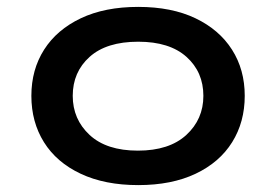

<svg xmlns="http://www.w3.org/2000/svg" viewBox="-20 -528 801 557"><path d="M381 9Q284 9 214 -24Q144 -57 107.5 -115.5Q71 -174 71 -250Q71 -326 108 -384Q145 -442 214.5 -475Q284 -508 381 -508Q478 -508 547 -475Q616 -442 653 -384Q690 -326 690 -250Q690 -174 653.5 -115.5Q617 -57 547.5 -24Q478 9 381 9ZM380 -91Q471 -91 520.5 -136.5Q570 -182 570 -250Q570 -319 521 -363Q472 -407 381 -407Q289 -407 240 -363Q191 -319 191 -250Q191 -182 240 -136.5Q289 -91 380 -91Z"/></svg>

Font: Nunito Sans 7pt Expanded SemiBold
Style: Regular
Weight: 600
Width: 7
Designer: Vernon Adams
Foundry: Vernon Adams
Version: Version 3.101;gftools[0.9.27]